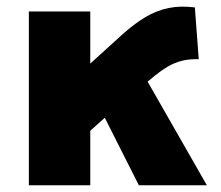

<svg xmlns="http://www.w3.org/2000/svg" viewBox="-20 -549 656 569"><path d="M65.5 0V-515H247.5V-360.5L341 -445.5Q377 -478 410.5 -498Q444 -518 479.5 -525.2Q515 -532.5 557.5 -527L569 -373.5Q541 -374.5 518.8 -368.8Q496.5 -363 477.8 -352Q459 -341 440.5 -326L417.5 -307L593 0H391.5L290.5 -200L247.5 -161.5V0Z"/></svg>

Font: Geologica ExtraBold
Style: Regular
Weight: 800
Designer: Sindre Bremnes, Frode Helland
Foundry: Monokrom Skriftforlag AS
Version: Version 1.010;gftools[0.9.28]